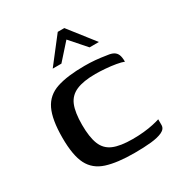

<svg xmlns="http://www.w3.org/2000/svg" viewBox="-144 -680 734 785"><g transform="rotate(-30 223.0 -287.0)"><path d="M266 6Q185 6 135 -10Q85 -26 63 -69Q41 -112 41 -195Q41 -281 63 -326.5Q85 -372 135 -388.5Q185 -405 266 -405Q292 -405 315.5 -403Q339 -401 370 -396Q387 -394 397.5 -388Q408 -382 413 -370.5Q418 -359 418 -337Q406 -342 383 -346Q360 -350 334 -352Q308 -354 288 -354Q231 -354 197.5 -339.5Q164 -325 150.5 -292Q137 -259 137 -201Q137 -143 150.5 -109Q164 -75 197 -61Q230 -47 288 -47Q315 -47 340 -49.5Q365 -52 385.5 -56.5Q406 -61 418 -65V-38Q418 -20 398 -10.5Q378 -1 344.5 2.5Q311 6 266 6ZM148 -460 241 -580H272L366 -460H322L256 -535L189 -460Z"/></g></svg>

Font: Genos Thin Medium
Style: Regular
Weight: 500
Version: Version 1.010